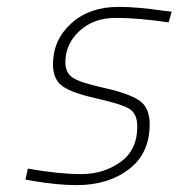

<svg xmlns="http://www.w3.org/2000/svg" viewBox="-20 -529 519 558"><path d="M470 -464Q381 -477 316.5 -477Q252 -477 211 -439Q170 -401 170 -348Q170 -318 191 -303.5Q212 -289 282.5 -273.5Q353 -258 384 -237.5Q415 -217 415 -168Q415 -83 354.5 -37Q294 9 203 9Q146 9 77 -3L54 -7L61 -39Q151 -23 216 -23Q281 -23 330 -58Q379 -93 379 -161Q379 -199 355.5 -213Q332 -227 262 -242.5Q192 -258 163 -277.5Q134 -297 134 -342Q134 -413 187 -461Q240 -509 324 -509Q379 -509 454 -498L479 -495Z"/></svg>

Font: TitilliumWebThinItalic
Style: Thin Italic
Weight: 200
Italic angle: -13°
Version: Version 1.001;PS 57.000;hotconv 1.0.70;makeotf.lib2.5.55311